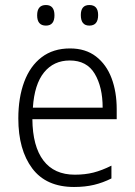

<svg xmlns="http://www.w3.org/2000/svg" viewBox="-20 -735 536 765"><path d="M259 -542Q321 -542 362.5 -510Q404 -478 424.5 -423.5Q445 -369 445 -300V-260H109Q110 -152 153 -95.5Q196 -39 278 -39Q319 -39 352.5 -47.5Q386 -56 424 -75V-24Q390 -7 354.5 1.5Q319 10 275 10Q164 10 108.5 -64Q53 -138 53 -263Q53 -346 76.5 -409Q100 -472 146 -507Q192 -542 259 -542ZM258 -494Q194 -494 155.5 -446.5Q117 -399 111 -306H389Q389 -388 357.5 -441Q326 -494 258 -494ZM128 -674Q128 -715 163 -715Q197 -715 197 -674Q197 -633 163 -633Q128 -633 128 -674ZM302 -675Q302 -715 336 -715Q371 -715 371 -675Q371 -633 336 -633Q302 -633 302 -675Z"/></svg>

Font: Noto Sans Myanmar UI SemiCondensed Light
Style: Regular
Weight: 300
Width: 4
Designer: Monotype Design Team
Foundry: Monotype Imaging Inc.
Version: Version 2.103; ttfautohint (v1.8.4.7-5d5b)